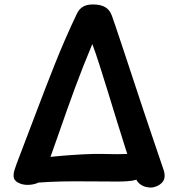

<svg xmlns="http://www.w3.org/2000/svg" viewBox="-20 -811 798 863"><path d="M657 32Q647 32 633.5 28.5Q620 25 608 15.5Q596 6 589 -12Q567 -72 546 -137.5Q525 -203 504.5 -270Q484 -337 464.5 -400Q445 -463 427.5 -518Q410 -573 395 -613Q352 -511 315.5 -411.5Q279 -312 245 -213.5Q211 -115 173 -14Q167 5 146.5 12.5Q126 20 103 20Q80 20 60.5 9.5Q41 -1 41 -21Q41 -33 44.5 -45Q48 -57 54 -73Q96 -182 138.5 -295Q181 -408 226.5 -522.5Q272 -637 325 -748Q335 -770 352.5 -780.5Q370 -791 397 -791Q433 -791 453.5 -778.5Q474 -766 483 -740Q486 -733 499.5 -692.5Q513 -652 533.5 -591Q554 -530 577.5 -458Q601 -386 625.5 -313Q650 -240 671.5 -176.5Q693 -113 708 -69Q712 -58 716 -45.5Q720 -33 720 -21Q720 -3 709.5 8.5Q699 20 684.5 26Q670 32 657 32ZM109 14Q93 15 85 1Q77 -13 77 -31Q77 -53 88.5 -71.5Q100 -90 121 -94Q137 -97 175 -102Q213 -107 261 -111Q309 -115 357.5 -117.5Q406 -120 443 -119Q482 -118 507 -118Q532 -118 550.5 -119Q569 -120 586 -122Q605 -125 617.5 -115Q630 -105 636 -89.5Q642 -74 642 -60Q642 -37 629.5 -23.5Q617 -10 596.5 -4Q576 2 553 3.5Q530 5 508 5Q473 5 422.5 4.5Q372 4 315 4Q258 4 204.5 6.5Q151 9 109 14Z"/></svg>

Font: Playpen Sans SemiBold
Style: Regular
Weight: 600
Designer: Laura Meseguer, Veronika Burian, José Scaglione
Foundry: TypeTogether
Version: Version 1.001